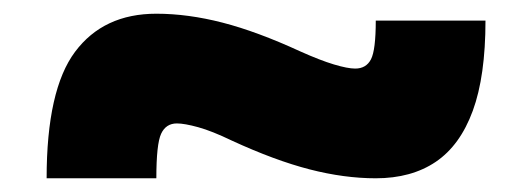

<svg xmlns="http://www.w3.org/2000/svg" viewBox="-20 -450 776 280"><path d="M48 -190Q48 -319 89.5 -374.5Q131 -430 208 -430Q254 -430 304.5 -417Q355 -404 418 -375Q447 -362 467 -356Q487 -350 498 -350Q514 -350 521 -363.5Q528 -377 528 -420H688Q688 -339 669.5 -288.5Q651 -238 615.5 -214Q580 -190 528 -190Q482 -190 431.5 -203Q381 -216 318 -245Q289 -259 269 -264.5Q249 -270 238 -270Q222 -270 215 -255Q208 -240 208 -190Z"/></svg>

Font: M PLUS 2 Black
Style: Regular
Weight: 900
Designer: Coji Morishita
Foundry: UNDERFOREST DESIGN
Version: Version 1.001